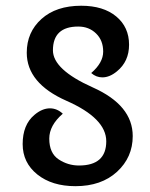

<svg xmlns="http://www.w3.org/2000/svg" viewBox="-20 -639 519 666"><path d="M241.7 6.8Q160.2 6.8 109.4 -33.9Q58.6 -74.7 58.6 -139.2Q58.6 -206.1 99.1 -240.2Q126 -263.2 153.3 -263.2Q177.7 -263.2 197.8 -244.6Q150.9 -204.1 150.9 -158.2Q150.9 -107.9 183.1 -86.4Q215.3 -64.9 253.9 -64.9Q348.6 -64.9 348.6 -148.9Q348.6 -228.5 210.7 -289.3Q72.8 -350.1 72.8 -456.1Q72.8 -527.3 123.8 -573.2Q174.8 -619.1 261.7 -619.1Q338.4 -619.1 383.1 -582Q427.7 -544.9 427.7 -483.9Q427.7 -425.8 385.7 -391.6Q360.4 -370.6 335 -370.6Q313.5 -370.6 296.4 -385.7Q337.9 -421.4 337.9 -460Q337.9 -499 313.2 -522.9Q288.6 -546.9 251.5 -546.9Q163.6 -546.9 163.6 -464.4Q163.6 -397.5 302 -335.7Q440.4 -273.9 440.4 -167Q440.4 -93.3 386 -43.2Q331.5 6.8 241.7 6.8Z"/></svg>

Font: Bainsley
Style: Regular
Weight: 400
Designer: Paul James MIller
Foundry: High-Logic / Made with FontCreator
Version: Version 1.411;March 28, 2021;FontCreator 13.0.0.2683 64-bit